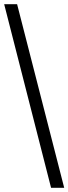

<svg xmlns="http://www.w3.org/2000/svg" viewBox="-20 -780 328 921"><path d="M225 121 0 -760H62L288 121Z"/></svg>

Font: Noto Serif Hentaigana Medium
Style: Regular
Weight: 500
Designer: Kazuhiro Yamada
Foundry: nipponia
Version: Version 1.000; ttfautohint (v1.8.4.7-5d5b)